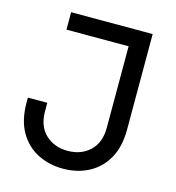

<svg xmlns="http://www.w3.org/2000/svg" viewBox="-110 -825 861 937"><g transform="rotate(15 320.0 -356.0)"><path d="M292 18Q221 18 163 -12Q105 -42 71.5 -101Q38 -160 38 -248V-273H136V-230Q136 -155 180 -113.5Q224 -72 292 -72Q360 -72 404 -113.5Q448 -155 448 -230V-662H546V-248Q546 -160 512.5 -101Q479 -42 421.5 -12Q364 18 292 18ZM134 -642V-730H546V-642Z"/></g></svg>

Font: SVN-Sora Variable
Style: Regular
Weight: 400
Designer: Jonathan Barnbrook, Julián Moncada
Foundry: Barnbrook Fonts
Version: Version 2.000 - Viet hoa boi STYLEno.1 Fonts